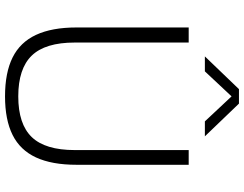

<svg xmlns="http://www.w3.org/2000/svg" viewBox="-126 -860 994 783"><g transform="rotate(90 371.5 -468.0)"><path d="M372.5 9Q276 9 214 -21.8Q152 -52.5 121.8 -117.2Q91.5 -182 91.5 -282.5V-740H153V-275.5Q153 -155 206.2 -100Q259.5 -45 372.5 -45Q485.5 -45 538.5 -100Q591.5 -155 591.5 -275.5V-740H651.5V-282.5Q651.5 -182 621.5 -117.2Q591.5 -52.5 529.8 -21.8Q468 9 372.5 9ZM209.5 -806 343 -945H402L535.5 -806H474.5L363.5 -924.5H381.5L270.5 -806Z"/></g></svg>

Font: Encode Sans SemiExpanded Light
Style: Regular
Weight: 300
Width: 6
Designer: Multiple Designers
Foundry: Impallari Type
Version: Version 3.002